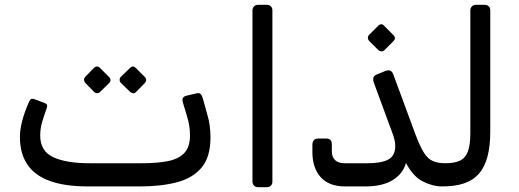

<svg xmlns="http://www.w3.org/2000/svg" viewBox="-20 -770 2148 795"><path d="M344.6 1.9Q247.9 1.9 185.6 -21Q123.3 -43.8 92.9 -89.4Q62.5 -135.1 62.5 -202.1Q62.5 -234.7 72.4 -271.4Q82.4 -308.1 100.1 -348.1Q103.5 -356.6 108.9 -359.9Q114.3 -363.1 126.8 -357.7L162.2 -344.7Q171.4 -341.7 174.1 -336.5Q176.8 -331.2 172.6 -319.5Q163 -292.9 154.7 -265.7Q146.5 -238.4 146.5 -209.2Q146.5 -144.1 200.5 -119.1Q254.6 -94.1 349.4 -94.1H569Q630.8 -94.1 675.1 -102.8Q719.3 -111.6 743 -136.4Q766.7 -161.3 766.7 -209.5Q766.7 -249.6 754.4 -288.4L737.6 -344.5Q733.6 -357.6 737.1 -364.3Q740.6 -370.9 752.8 -373.9L792 -383.1Q806 -386.9 811.9 -379.4Q817.7 -371.9 821.6 -356.4L838 -297.1Q845.2 -273.2 848.4 -249.5Q851.5 -225.7 851.5 -200.6Q851.5 -120.7 815.3 -76.8Q779.1 -33 713.6 -15.6Q648.2 1.9 560.4 1.9ZM393.7 -388.7Q389.1 -384.2 382.1 -384.1Q375.1 -384 369.3 -389.7L332.7 -427.2Q328.1 -432.7 327.9 -439.3Q327.8 -445.8 332.7 -451.6L369.3 -489Q375.1 -494.7 382 -494.7Q388.9 -494.6 393.7 -489L431.1 -451.6Q436.9 -446.6 437.4 -439.2Q437.9 -431.7 432.1 -426.2ZM542.9 -388.7Q538 -383 531.1 -384Q524.1 -385 518.6 -389.7L480.1 -427.2Q475.4 -431.9 475.4 -439.4Q475.4 -446.8 480.1 -451.6L518.6 -489Q524.1 -494.6 530.2 -494.7Q536.2 -494.7 541.9 -489L579.4 -451.6Q585.1 -446.6 585.2 -439.3Q585.3 -431.9 579.6 -426.2Z M1048.4 5Q1038.4 5 1031.9 -1.5Q1025.4 -8 1025.4 -18V-727Q1025.4 -737 1031.9 -743.5Q1038.4 -750 1048.4 -750H1084.9Q1095.9 -750 1101.9 -743.5Q1107.9 -737 1107.9 -727V-18Q1107.9 -8 1101.9 -1.5Q1095.9 5 1084.9 5Z M1408.6 1.9Q1341.9 1.9 1307.7 -36.6Q1273.5 -75 1273.5 -140.1V-170.3Q1273.7 -182.4 1279.3 -189.3Q1284.8 -196.3 1298.2 -196.3H1332.4Q1343.2 -196.3 1348.7 -189.9Q1354.1 -183.5 1354.1 -172.2V-142Q1354.1 -120.4 1367.3 -107.2Q1380.6 -94.1 1407.4 -94.1H1503.1Q1559.1 -94.1 1587.8 -109.5Q1616.6 -124.9 1616.6 -165.7Q1616.6 -178.6 1613 -193.2Q1609.4 -207.9 1601.9 -227L1529.2 -424.2Q1524.1 -437.2 1525.7 -446.5Q1527.3 -455.8 1537.9 -460.7L1573.7 -475.3Q1587.2 -480.9 1595.5 -477.6Q1603.7 -474.2 1608.4 -462.2L1699.8 -214.7Q1718.8 -163.6 1735.2 -137.9Q1751.5 -112.1 1772.5 -103.1Q1793.4 -94.1 1824.5 -94.1Q1839.5 -94.1 1839.5 -79.1V-28.1Q1839.5 1.9 1809.5 1.9Q1772.1 1.9 1731.6 -18.3Q1691.1 -38.4 1661 -94.9Q1648.2 -50.1 1605.6 -24.1Q1563.1 1.9 1493.8 1.9ZM1571.1 -561.7Q1566.4 -556.9 1559.2 -557.4Q1551.9 -557.9 1546.4 -562.7L1508.2 -600.9Q1503.3 -606.6 1503.3 -613.7Q1503.3 -620.7 1508.2 -625.6L1546.4 -663.8Q1551.9 -669.4 1558.7 -669.5Q1565.4 -669.6 1570.1 -663.8L1607.9 -625.6Q1621.8 -612.4 1609.3 -599.9Z M1810 1.9Q1795 1.9 1795 -13.1V-64.1Q1795 -94.1 1825 -94.1Q1860.1 -94.1 1882.9 -104.1Q1905.8 -114.1 1916.6 -140.8Q1927.5 -167.6 1927.5 -218.4V-727Q1927.5 -737 1934 -743.5Q1940.5 -750 1950.5 -750H1987Q1998 -750 2004 -743.5Q2010 -737 2010 -727V-226Q2010 -165.2 1998.5 -121.6Q1986.9 -78.1 1962.7 -50.5Q1938.4 -22.9 1900.6 -10.4Q1862.7 2.1 1810 1.9Z"/></svg>

Font: Rubik Light
Style: Regular
Weight: 300
Designer: Hubert and Fischer
Foundry: Hubert and Fischer
Version: Version 2.300;gftools[0.9.30]